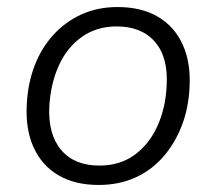

<svg xmlns="http://www.w3.org/2000/svg" viewBox="-20 -517 613 545"><path d="M260 8Q192 8 145 -20Q98 -48 75 -99.5Q52 -151 56 -221Q59 -280 78 -330Q97 -380 131 -417.5Q165 -455 211 -476Q257 -497 314 -497Q382 -497 429 -469Q476 -441 499 -389.5Q522 -338 518 -268Q515 -209 495.5 -159Q476 -109 442.5 -71Q409 -33 363 -12.5Q317 8 260 8ZM262 -47Q320 -47 361.5 -77Q403 -107 426.5 -158.5Q450 -210 453 -273Q458 -354 420 -398Q382 -442 311 -442Q254 -442 212 -412Q170 -382 147 -331Q124 -280 120 -216Q116 -136 153.5 -91.5Q191 -47 262 -47Z"/></svg>

Font: Nunito Sans 10pt Light
Style: Italic
Weight: 300
Italic angle: -9°
Designer: Vernon Adams
Foundry: Vernon Adams
Version: Version 3.101;gftools[0.9.27]